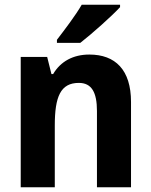

<svg xmlns="http://www.w3.org/2000/svg" viewBox="-20 -786 635 806"><path d="M484 -756V-766H323C297 -721 252 -662 219 -619V-606H317C366 -644 450 -719 484 -756ZM355 -557C287 -557 234 -528 203 -475H196L178 -547H67V0H210V-259C210 -380 234 -438 311 -438C365 -438 387 -398 387 -320V0H530V-358C530 -493 464 -557 355 -557Z"/></svg>

Font: Noto Sans Lao Looped SemiCondensed
Style: Bold
Weight: 700
Width: 4
Designer: Mark Frömberg, Ben Mitchell
Foundry: The Fontpad Ltd
Version: Version 1.002